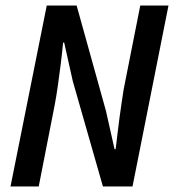

<svg xmlns="http://www.w3.org/2000/svg" viewBox="-20 -674 640 694"><path d="M18 0 149 -654H257L363 -273L394 -135H398Q401 -159 404.5 -189Q408 -219 412 -249Q416 -279 420 -305Q424 -331 427 -351L487 -654H589L459 0H352L243 -381L212 -520H208Q205 -486 200 -446Q195 -406 189.5 -367Q184 -328 178 -296L120 0Z"/></svg>

Font: Source Code Pro ExtraLight SemiBold
Style: Italic
Weight: 600
Italic angle: -11°
Monospace: yes
Version: Version 1.016;hotconv 1.0.116;makeotfexe 2.5.65601